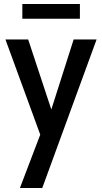

<svg xmlns="http://www.w3.org/2000/svg" viewBox="-20 -692 507 954"><path d="M180 -23 7 -496H120L235 -148L346 -496H460L190 242H79ZM91 -672H377V-599H91Z"/></svg>

Font: Cabin Condensed SemiBold
Style: Regular
Weight: 600
Width: 3
Designer: Pablo Impallari
Foundry: Pablo Impallari. http://www.impallari.com Igino Marini. http://www.ikern.com
Version: Version 2.001